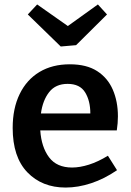

<svg xmlns="http://www.w3.org/2000/svg" viewBox="-20 -832 589 863"><path d="M275 11Q169 11 103 -57.5Q37 -126 37 -257Q37 -345 68.5 -409.5Q100 -474 157.5 -508.5Q215 -543 294 -543Q369 -543 416.5 -512.5Q464 -482 487 -429Q510 -376 510 -309Q510 -279 505 -246H161Q166 -171 200.5 -125Q235 -79 304 -79Q339 -79 380 -92Q421 -105 465 -132L506 -67Q449 -28 390 -8.5Q331 11 275 11ZM284 -455Q230 -455 201 -418Q172 -381 164 -322H386Q386 -379 362.5 -417Q339 -455 284 -455ZM420 -812 461 -767 322 -629 253 -623 105 -767 147 -812 285 -715Z"/></svg>

Font: Bitter SemiBold
Style: Regular
Weight: 600
Designer: Sol Matas, and Bitter project Authors
Foundry: Sol Matas
Version: Version 2.001